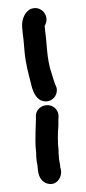

<svg xmlns="http://www.w3.org/2000/svg" viewBox="-52 -718 346 775"><g transform="rotate(-5 120.5 -330.5)"><path d="M166 -37V-39C166 -45 166 -51 165 -57L164 -70V-94C165 -101 165 -107 165 -113V-130C165 -135 165 -139 166 -143C166 -148 166 -154 167 -160L169 -180C172 -194 174 -213 175 -229L177 -243C178 -256 175 -266 167 -276C142 -306 90 -292 86 -253L85 -239C83 -222 81 -205 79 -190L77 -170C76 -157 74 -144 74 -130V-101C73 -95 73 -88 73 -81C73 -74 73 -68 74 -63L75 -50V-39C75 -12 82 8 100 19C140 44 177 2 166 -37ZM62 -618V-588C63 -576 63 -563 63 -550V-514C63 -467 71 -426 77 -388C81 -357 90 -323 115 -312C154 -294 191 -333 176 -369C171 -384 168 -401 164 -419C157 -445 154 -482 154 -515V-550C154 -564 154 -577 153 -590V-612C179 -647 149 -694 108 -686C81 -681 63 -648 62 -618Z"/></g></svg>

Font: Dictator
Style: Regular
Weight: 500
Version: Version MIL.1277